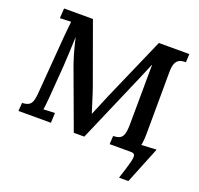

<svg xmlns="http://www.w3.org/2000/svg" viewBox="-147 -862 1246 1201"><g transform="rotate(20 476.0 -261.5)"><path d="M765 177Q791 98 800.5 60Q810 22 804.5 11Q799 0 780 0H638L641 -55Q666 -56 682 -63Q698 -70 706 -90Q714 -110 715 -153L717 -408Q717 -421 717 -446Q717 -471 717.5 -500.5Q718 -530 718 -555H716L673 -453L473 10H403L264 -367Q252 -398 237 -448.5Q222 -499 210 -554H209Q207 -502 205 -454Q203 -406 200 -362L184 -151Q182 -126 179.5 -101.5Q177 -77 174 -63L250 -66L247 0H31L35 -55Q73 -56 89 -73.5Q105 -91 109 -144L141 -549Q144 -574 146 -598Q148 -622 150 -637L76 -634L80 -700H272L415 -305Q431 -260 443 -219.5Q455 -179 468 -141H469Q483 -173 497.5 -209Q512 -245 525 -275L711 -700H914L911 -645Q887 -645 870.5 -638Q854 -631 844.5 -611Q835 -591 835 -551L833 -144Q833 -120 831 -98Q829 -76 826 -63L926 -68L827 177Z"/></g></svg>

Font: Lora SemiBold
Style: Italic
Weight: 600
Italic angle: -3°
Designer: Olga Karpushina, Alexei Vanyashin (Cyrillic)
Foundry: Cyreal
Version: Version 3.011; ttfautohint (v1.8.4.7-5d5b)